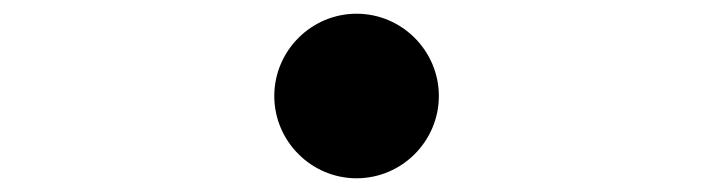

<svg xmlns="http://www.w3.org/2000/svg" viewBox="-20 -520 1040 280"><path d="M620 -380C620 -446 566 -500 500 -500C434 -500 380 -446 380 -380C380 -314 434 -260 500 -260C566 -260 620 -314 620 -380Z"/></svg>

Font: Noto Serif KR Black
Style: Regular
Weight: 900
Version: Version 1.001;PS 1.001;hotconv 16.6.54;makeotf.lib2.5.65590